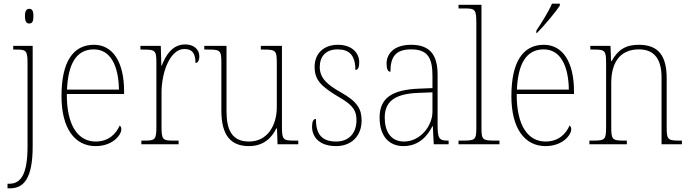

<svg xmlns="http://www.w3.org/2000/svg" viewBox="-20 -786 3761 1046"><path d="M139 -658C154 -658 162 -666 162 -698C162 -729 154 -738 139 -738C126 -738 116 -729 116 -698C116 -666 126 -658 139 -658ZM21 240H34C106 240 158 192 158 12V-536H52V-516H67C124 -516 130 -510 130 -439V12C130 167 92 215 30 215H21Z M501 10C592 10 641 -49 641 -82C641 -93 637 -98 632 -102C611 -55 571 -15 501 -15C406 -15 343 -101 344 -274H656V-290C656 -447 595 -542 492 -542C379 -542 315 -451 315 -262C315 -87 387 10 501 10ZM628 -298H345C351 -432 392 -517 491 -517C582 -517 626 -428 628 -298Z M750 0H953V-20H927C866 -20 860 -24 860 -97V-280C860 -398 909 -519 984 -519C1029 -519 1045 -493 1045 -443C1059 -443 1066 -459 1066 -479C1066 -515 1038 -544 989 -544C917 -544 882 -482 861 -428H859L856 -536H745V-516H757C827 -516 832 -512 832 -441V-97C832 -24 825 -20 765 -20H750Z M1336 10C1415 10 1460 -34 1485 -86H1489L1492 0H1605V-20H1584C1522 -20 1516 -25 1516 -97V-536H1401V-516H1413C1485 -516 1488 -511 1488 -436V-202C1488 -104 1438 -15 1337 -15C1242 -15 1214 -80 1214 -182V-536H1093V-516H1111C1181 -516 1186 -512 1186 -442V-184C1186 -49 1237 10 1336 10Z M1811 10C1894 10 1950 -45 1950 -129C1950 -189 1930 -231 1837 -283C1762 -325 1722 -361 1722 -421C1722 -475 1752 -517 1819 -517C1882 -517 1916 -486 1916 -405C1931 -405 1937 -420 1937 -447C1937 -495 1900 -542 1821 -542C1742 -542 1694 -493 1694 -422C1694 -351 1727 -316 1830 -255C1908 -211 1922 -178 1922 -131C1922 -63 1883 -15 1811 -15C1728 -15 1701 -61 1701 -138C1687 -138 1680 -124 1680 -94C1680 -50 1710 10 1811 10Z M2178 10C2266 10 2312 -51 2336 -99H2338L2343 0H2424V-20H2419C2371 -20 2364 -33 2364 -107V-379C2364 -486 2323 -542 2220 -542C2120 -542 2086 -487 2086 -440C2086 -410 2093 -395 2107 -395C2107 -475 2134 -517 2220 -517C2315 -517 2336 -464 2336 -371V-306L2261 -303C2115 -297 2048 -251 2048 -146C2048 -40 2103 10 2178 10ZM2181 -15C2106 -15 2076 -74 2076 -145C2076 -226 2121 -275 2259 -280L2336 -283V-178C2336 -100 2270 -15 2181 -15Z M2478 0H2701V-20H2680C2607 -20 2603 -24 2603 -94V-760H2478V-740H2508C2568 -740 2575 -736 2575 -662V-94C2575 -24 2571 -20 2498 -20H2478Z M2902 -619V-606H2905C2945 -646 3008 -721 3030 -756V-766H2987C2968 -721 2932 -665 2902 -619ZM2952 10C3043 10 3092 -49 3092 -82C3092 -93 3088 -98 3083 -102C3062 -55 3022 -15 2952 -15C2857 -15 2794 -101 2795 -274H3107V-290C3107 -447 3046 -542 2943 -542C2830 -542 2766 -451 2766 -262C2766 -87 2838 10 2952 10ZM3079 -298H2796C2802 -432 2843 -517 2942 -517C3033 -517 3077 -428 3079 -298Z M3191 0H3395V-20H3383C3315 -20 3310 -25 3310 -95V-334C3310 -439 3353 -517 3461 -517C3551 -517 3584 -455 3584 -365V0H3695V-20H3684C3617 -20 3612 -25 3612 -95V-359C3612 -483 3567 -542 3460 -542C3390 -542 3347 -516 3312 -453H3309L3306 -536H3196V-516H3215C3276 -516 3282 -511 3282 -442V-95C3282 -25 3277 -20 3209 -20H3191Z"/></svg>

Font: Noto Serif Devanagari SemiCondensed Thin
Style: Regular
Weight: 100
Width: 4
Designer: Universal Thirst, Indian Type Foundry and the Monotype Design Team
Foundry: Monotype Imaging Inc.
Version: Version 2.004